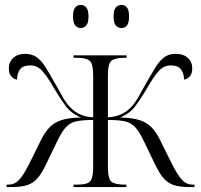

<svg xmlns="http://www.w3.org/2000/svg" viewBox="-20 -761 818 781"><path d="M7 0V-10H14Q32 -10 45.5 -19Q59 -28 73.5 -50Q88 -72 108 -113L148 -194Q164 -225 182.5 -244Q201 -263 230.5 -272.5Q260 -282 309 -283Q269 -300 247 -330Q225 -360 201 -400Q174 -448 153 -471.5Q132 -495 103 -495Q74 -495 62 -479.5Q50 -464 49 -437Q34 -440 25 -451.5Q16 -463 16 -483Q16 -509 34 -525.5Q52 -542 82 -542Q110 -542 129 -528.5Q148 -515 164 -489.5Q180 -464 201 -427Q220 -392 235.5 -365.5Q251 -339 267 -323Q303 -286 359 -284V-454Q359 -502 344.5 -514Q330 -526 293 -526H279V-536H495V-526H487Q449 -526 434 -514.5Q419 -503 419 -456V-284Q474 -286 511 -323Q527 -339 542.5 -365.5Q558 -392 577 -427Q598 -464 614 -489.5Q630 -515 648.5 -528.5Q667 -542 696 -542Q726 -542 744 -525.5Q762 -509 762 -483Q762 -463 753 -451.5Q744 -440 729 -437Q728 -464 715.5 -479.5Q703 -495 675 -495Q646 -495 625 -471.5Q604 -448 577 -400Q553 -360 531 -330Q509 -300 469 -283Q518 -282 547.5 -272.5Q577 -263 595.5 -244Q614 -225 630 -194L670 -113Q690 -72 704.5 -50Q719 -28 732.5 -19Q746 -10 764 -10H771V0H751Q711 0 686 -8.5Q661 -17 644 -37.5Q627 -58 610 -94L565 -187Q547 -225 530 -243.5Q513 -262 488 -267.5Q463 -273 419 -273V-81Q419 -33 434 -21.5Q449 -10 487 -10H494V0H279V-10H291Q317 -10 332 -14.5Q347 -19 353 -34.5Q359 -50 359 -83V-273Q316 -273 290.5 -267.5Q265 -262 248 -243.5Q231 -225 213 -187L168 -94Q151 -58 134 -37.5Q117 -17 92 -8.5Q67 0 27 0ZM474 -647Q460 -647 451 -657.5Q442 -668 442 -694Q442 -720 451 -730.5Q460 -741 474 -741Q488 -741 496.5 -730.5Q505 -720 505 -694Q505 -668 496.5 -657.5Q488 -647 474 -647ZM308 -647Q295 -647 286 -657.5Q277 -668 277 -694Q277 -720 286 -730.5Q295 -741 308 -741Q322 -741 331 -730.5Q340 -720 340 -694Q340 -668 331 -657.5Q322 -647 308 -647Z"/></svg>

Font: Noto Serif Display SemiCondensed Light
Style: Regular
Weight: 300
Width: 4
Designer: Monotype Design Team
Foundry: Monotype Imaging Inc.
Version: Version 2.009